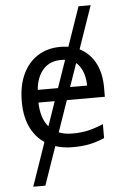

<svg xmlns="http://www.w3.org/2000/svg" viewBox="-63 -804 690 1057"><g transform="rotate(-5 282.0 -276.0)"><path d="M479 -760 144 208H77L412 -760ZM292 -546Q361 -546 410.5 -516Q460 -486 486.5 -431.5Q513 -377 513 -304V-251H146Q148 -160 192.5 -112.5Q237 -65 317 -65Q368 -65 407.5 -74.5Q447 -84 489 -102V-25Q448 -7 408 1.5Q368 10 313 10Q237 10 178.5 -21Q120 -52 87.5 -113.5Q55 -175 55 -264Q55 -352 84.5 -415Q114 -478 167.5 -512Q221 -546 292 -546ZM291 -474Q228 -474 191.5 -433.5Q155 -393 148 -321H421Q420 -389 389 -431.5Q358 -474 291 -474Z"/></g></svg>

Font: Noto IKEA Simplified Chinese
Style: Regular
Weight: 400
Designer: Monotype Design Team
Foundry: Monotype Imaging Inc.
Version: Version 1.100